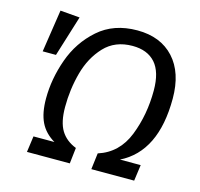

<svg xmlns="http://www.w3.org/2000/svg" viewBox="-102 -811 961 922"><g transform="rotate(15 378.0 -350.5)"><path d="M719 -428Q719 -164 550 -80H653L642 0H429L439 -81Q539 -113 580 -217Q621 -321 621 -442Q621 -534 581.5 -578.5Q542 -623 468 -623Q381 -623 328 -566.5Q275 -510 252.5 -427Q230 -344 230 -256Q230 -181 255 -140Q280 -99 331 -79L322 0H109L120 -80H224Q175 -109 153 -154.5Q131 -200 131 -272Q131 -369 166 -467.5Q201 -566 277.5 -633.5Q354 -701 471 -701Q587 -701 653 -629Q719 -557 719 -428ZM186 -689 123 -486H57L89 -697Z"/></g></svg>

Font: Fira Sans
Style: Italic
Weight: 400
Italic angle: -8°
Designer: bBox Type GmbH & Carrois Corporate GbR & Edenspiekermann AG
Foundry: bBox Type GmbH & Carrois Corporate GbR & Edenspiekermann AG
Version: Version 4.301